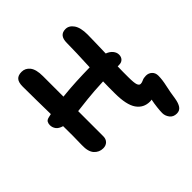

<svg xmlns="http://www.w3.org/2000/svg" viewBox="-233 -878 1237 1237"><g transform="rotate(-45 385.5 -260.0)"><path d="M180 12Q144 12 119.5 -15Q95 -42 97 -101Q98 -140 98.5 -183.5Q99 -227 98 -272Q67 -281 54.5 -298.5Q42 -316 42 -337Q42 -352 48.5 -363Q55 -374 75 -378Q86 -381 97 -383Q96 -451 95 -516.5Q94 -582 94 -637Q94 -675 109 -692Q124 -709 156 -709Q190 -709 212 -681Q234 -653 234 -592Q234 -544 234 -497Q234 -450 234 -405Q298 -412 361 -415Q424 -418 487 -419Q490 -485 492 -540Q494 -595 494 -635Q494 -704 551 -704Q583 -704 605 -672.5Q627 -641 627 -578Q627 -543 625.5 -499.5Q624 -456 623 -409Q650 -399 664.5 -381Q679 -363 679 -343Q679 -322 666.5 -309Q654 -296 632 -296Q626 -296 619 -296Q618 -271 618 -246.5Q618 -222 618 -200Q618 -147 624.5 -129Q631 -111 644 -111Q656 -111 670 -118Q684 -125 705 -125Q729 -125 745.5 -109.5Q762 -94 762 -68Q762 -32 751.5 14.5Q741 61 734 111Q728 149 714 169Q700 189 674 189Q642 189 625.5 167Q609 145 609 120Q609 102 612.5 70.5Q616 39 622 10Q615 12 606 12Q548 12 515.5 -34.5Q483 -81 483 -187Q483 -214 483 -240.5Q483 -267 484 -294Q395 -290 335 -283.5Q275 -277 235 -272Q235 -207 235 -149.5Q235 -92 235 -43Q235 -18 220 -3Q205 12 180 12Z"/></g></svg>

Font: Shantell Sans Normal
Style: Regular
Weight: 600
Designer: Stephen Nixon, Anya Danilova, Shantell Martin
Foundry: Arrow Type
Version: Version 1.009;[a7da0bfa3]